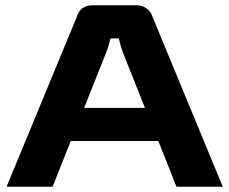

<svg xmlns="http://www.w3.org/2000/svg" viewBox="-20 -710 871 730"><path d="M582 -174H249L180 0H5L272 -646Q285 -690 333 -690H499Q521 -690 537.5 -678Q554 -666 560 -646L827 0H651ZM531 -300 453 -496Q437 -536 432 -564H400Q392 -529 378 -496L300 -300Z"/></svg>

Font: Exo 2 Expanded
Style: Bold
Weight: 700
Width: 7
Designer: Natanael Gama
Version: Version 1.001;PS 001.001;hotconv 1.0.70;makeotf.lib2.5.58329